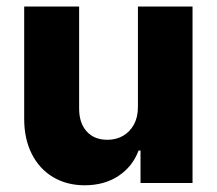

<svg xmlns="http://www.w3.org/2000/svg" viewBox="-20 -550 652 577"><path d="M394.5 -530.3H558.6V0H402.3V-97.7H396.5Q378.4 -49.3 335.9 -21.2Q293.5 6.8 234.4 6.8Q180.7 6.8 139.4 -17.8Q98.1 -42.5 75.4 -87.6Q52.7 -132.8 52.7 -192.4V-530.3H217.8V-223.6Q217.8 -180.2 240.5 -155Q263.2 -129.9 302.7 -129.9Q328.6 -129.9 349.4 -141.6Q370.1 -153.3 382.3 -175.5Q394.5 -197.8 394.5 -228.5Z"/></svg>

Font: Pretendard GOV ExtraBold
Style: Regular
Weight: 800
Designer: Base glyphs from Inter by Rasmus Andersson; Hangeul glyphs from Noto Sans CJK(Source Han Sans) by Jang Soo-young and Kan
Foundry: Kil Hyung-jin
Version: Version 1.309